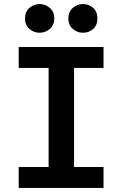

<svg xmlns="http://www.w3.org/2000/svg" viewBox="-20 -924 600 944"><path d="M72 0V-103H219V-590H72V-693H489V-590H344V-103H489V0ZM388 -763Q359 -763 337.5 -782Q316 -801 316 -833Q316 -866 337.5 -885Q359 -904 388 -904Q418 -904 438.5 -885Q459 -866 459 -833Q459 -801 438.5 -782Q418 -763 388 -763ZM175 -763Q146 -763 124.5 -782Q103 -801 103 -833Q103 -866 124.5 -885Q146 -904 175 -904Q203 -904 225 -885Q247 -866 247 -833Q247 -801 225 -782Q203 -763 175 -763Z"/></svg>

Font: Ubuntu Sans Mono SemiBold
Style: Regular
Weight: 600
Monospace: yes
Designer: Dalton Maag Ltd
Foundry: Dalton Maag Ltd
Version: Version 1.006